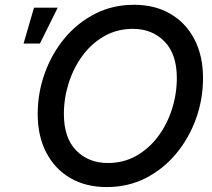

<svg xmlns="http://www.w3.org/2000/svg" viewBox="-20 -759 873 791"><path d="M419.4 11.7Q333.5 11.7 269.5 -25.6Q205.6 -63 170.4 -130.9Q135.3 -198.7 135.3 -289.1Q135.3 -376 164.1 -456.5Q192.9 -537.1 245.6 -600.8Q298.3 -664.6 371.1 -701.9Q443.8 -739.3 532.2 -739.3Q618.2 -739.3 682.1 -701.9Q746.1 -664.6 781.2 -596.7Q816.4 -528.8 816.4 -437.5Q816.4 -350.1 787.4 -269.5Q758.3 -189 705.3 -125.5Q652.3 -62 579.8 -25.1Q507.3 11.7 419.4 11.7ZM424.3 -87.4Q489.3 -87.4 541.7 -117.2Q594.2 -147 631.6 -197.3Q668.9 -247.6 688.7 -310.1Q708.5 -372.6 708.5 -437.5Q708.5 -536.1 657.7 -588.1Q606.9 -640.1 527.8 -640.1Q462.4 -640.1 409.7 -610.1Q356.9 -580.1 319.8 -529.5Q282.7 -479 262.9 -416.5Q243.2 -354 243.2 -289.6Q243.2 -190.9 293.9 -139.2Q344.7 -87.4 424.3 -87.4ZM77.1 -579.6 120.1 -727.5H217.8L144.5 -579.6Z"/></svg>

Font: Inter Display Medium
Style: Italic
Weight: 500
Italic angle: -9.39999°
Designer: Rasmus Andersson
Foundry: rsms
Version: Version 4.000;git-a52131595